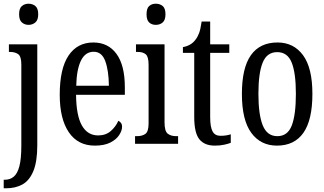

<svg xmlns="http://www.w3.org/2000/svg" viewBox="-23 -775 1746 1035"><path d="M131 -641Q110 -641 95 -654Q80 -667 80 -698Q80 -730 95 -742.5Q110 -755 131 -755Q152 -755 167.5 -742.5Q183 -730 183 -698Q183 -667 167.5 -654Q152 -641 131 -641ZM-3 240V194H2Q31 194 51 177.5Q71 161 81.5 121Q92 81 92 10V-427Q92 -471 75 -483Q58 -495 32 -495H25V-536H178V8Q178 97 156.5 148Q135 199 97.5 219.5Q60 240 10 240Z M488 10Q397 10 348 -62Q299 -134 299 -264Q299 -405 346.5 -475.5Q394 -546 480 -546Q560 -546 605 -484.5Q650 -423 650 -304V-264H387Q388 -152 418.5 -98.5Q449 -45 506 -45Q547 -45 574 -68.5Q601 -92 615 -124Q623 -120 629 -112.5Q635 -105 635 -91Q635 -71 619.5 -47Q604 -23 571.5 -6.5Q539 10 488 10ZM564 -313Q563 -395 544.5 -445.5Q526 -496 482 -496Q437 -496 413.5 -448.5Q390 -401 388 -313Z M817 -641Q795 -641 781 -654Q767 -667 767 -698Q767 -730 781 -742.5Q795 -755 817 -755Q839 -755 854 -742.5Q869 -730 869 -698Q869 -667 854 -654Q839 -641 817 -641ZM705 0V-41H715Q744 -41 761 -53.5Q778 -66 778 -110V-425Q778 -469 763 -482Q748 -495 720 -495H710V-536H864V-115Q864 -68 881 -54.5Q898 -41 927 -41H937V0Z M1135 10Q1079 10 1051.5 -24.5Q1024 -59 1024 -145V-490H963V-521Q1007 -529 1030 -560Q1042 -575 1050 -596Q1058 -617 1064 -659H1110V-536H1213V-490H1110V-144Q1110 -90 1123 -66.5Q1136 -43 1165 -43Q1182 -43 1195 -45Q1208 -47 1221 -51V-5Q1208 0 1186 5Q1164 10 1135 10Z M1470 10Q1382 10 1331.5 -59Q1281 -128 1281 -269Q1281 -409 1329.5 -477.5Q1378 -546 1473 -546Q1560 -546 1610.5 -477.5Q1661 -409 1661 -269Q1661 -128 1612.5 -59Q1564 10 1470 10ZM1472 -41Q1528 -41 1550 -99Q1572 -157 1572 -269Q1572 -381 1549.5 -437.5Q1527 -494 1471 -494Q1416 -494 1393 -437.5Q1370 -381 1370 -269Q1370 -157 1393.5 -99Q1417 -41 1472 -41Z"/></svg>

Font: Noto Serif Hebrew ExtraCondensed
Style: Regular
Weight: 400
Width: 2
Designer: Monotype Design Team
Foundry: Monotype Imaging Inc.
Version: Version 2.004; ttfautohint (v1.8.4.7-5d5b)